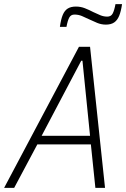

<svg xmlns="http://www.w3.org/2000/svg" viewBox="-41 -916 615 936"><path d="M-21 0 344 -688H398L471 0H424L402 -212H141L28 0ZM162 -254H398L361 -620H355ZM251 -785Q256 -822 265 -843.5Q274 -865 289.5 -874.5Q305 -884 329 -884Q352 -884 372.5 -876Q393 -868 414 -857Q431 -849 447.5 -842Q464 -835 482 -835Q500 -835 508 -849.5Q516 -864 522 -896H554Q549 -861 540 -839Q531 -817 515.5 -806.5Q500 -796 475 -796Q453 -796 432.5 -804.5Q412 -813 391 -823Q375 -831 358 -838Q341 -845 322 -845Q305 -845 297 -831Q289 -817 283 -785Z"/></svg>

Font: Saira SemiCondensed ExtraLight
Style: Italic
Weight: 250
Width: 4
Italic angle: -12°
Designer: Hector Gatti with collaboration of the Omnibus-Type team
Foundry: Omnibus-Type
Version: Version 1.101